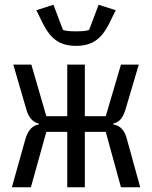

<svg xmlns="http://www.w3.org/2000/svg" viewBox="-20 -788 640 808"><path d="M263 -233H175L110 0H30L87 -203Q103 -258 143 -264V-268Q105 -277 91 -327L36 -516H112L175 -299H263V-516H337V-299H425L489 -516H564L508 -327Q500 -301 488.5 -287Q477 -273 457 -268V-264Q500 -258 514 -203L570 0H489L425 -233H337V0H263ZM300 -595Q249 -595 217 -617.5Q185 -640 161 -688L133 -745L205 -768L245 -662Q256 -658 272 -657Q288 -656 300 -656Q312 -656 328 -657Q344 -658 355 -662L395 -768L467 -745L439 -688Q415 -640 383 -617.5Q351 -595 300 -595Z"/></svg>

Font: IBM Plex Mono
Style: Regular
Weight: 400
Monospace: yes
Designer: Mike Abbink, Paul van der Laan, Pieter van Rosmalen
Foundry: Bold Monday
Version: Version 2.3